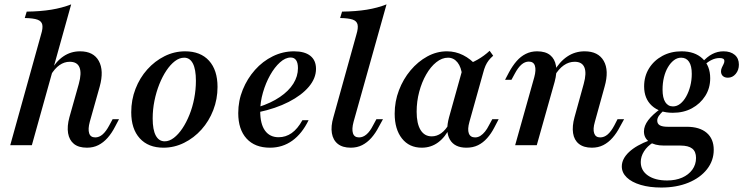

<svg xmlns="http://www.w3.org/2000/svg" viewBox="-20 -661 3384 874"><path d="M26.6 0 166.9 -504Q175.8 -532.3 172.6 -548.4Q169.4 -564.5 150.8 -571.4Q132.3 -578.2 92.7 -579L101.6 -608.1Q163.7 -608.9 213.3 -616.9Q262.9 -625 304 -641.1L125 0ZM375.8 11.3Q337.9 11.3 316.5 -6Q295.2 -23.4 289.9 -54.8Q284.7 -86.3 296 -127.4L338.7 -279Q352.4 -328.2 341.9 -354Q331.5 -379.8 297.6 -379.8Q272.6 -379.8 250.8 -364.5Q229 -349.2 210.5 -318.5L208.9 -335.5Q234.7 -381.5 268.5 -404.4Q302.4 -427.4 344.4 -427.4Q405.6 -427.4 429.8 -383.5Q454 -339.5 433.9 -266.9L388.7 -106.5Q379.8 -73.4 385.9 -54.4Q391.9 -35.5 413.7 -35.5Q431.5 -35.5 447.2 -49.2Q462.9 -62.9 477.4 -90.3L492.7 -118.5H521.8L504 -84.7Q488.7 -54.8 469.8 -33.5Q450.8 -12.1 427.8 -0.4Q404.8 11.3 375.8 11.3Z M724.2 11.3Q654.8 11.3 616.1 -31.5Q577.4 -74.2 577.4 -150Q577.4 -206.5 596.8 -256.5Q616.1 -306.5 650.4 -344.8Q684.7 -383.1 729 -405.2Q773.4 -427.4 822.6 -427.4Q892.7 -427.4 931.5 -384.7Q970.2 -341.9 970.2 -265.3Q970.2 -209.7 950.8 -159.7Q931.5 -109.7 897.2 -71.4Q862.9 -33.1 818.1 -10.9Q773.4 11.3 724.2 11.3ZM729.8 -17.7Q750.8 -17.7 771.4 -33.5Q791.9 -49.2 810.1 -76.2Q828.2 -103.2 842.3 -138.3Q856.5 -173.4 864.1 -213.3Q871.8 -253.2 871.8 -293.5Q871.8 -345.2 858.1 -371.8Q844.4 -398.4 818.5 -398.4Q796.8 -398.4 776.2 -382.7Q755.6 -366.9 737.5 -339.9Q719.4 -312.9 705.2 -277.4Q691.1 -241.9 683.1 -202.4Q675 -162.9 675 -121.8Q675 -70.2 689.1 -44Q703.2 -17.7 729.8 -17.7Z M1208.9 11.3Q1140.3 11.3 1102.4 -30.2Q1064.5 -71.8 1064.5 -146Q1064.5 -202.4 1085.1 -252.8Q1105.6 -303.2 1140.7 -342.7Q1175.8 -382.3 1221.8 -404.8Q1267.7 -427.4 1318.5 -427.4Q1366.9 -427.4 1392.7 -406.9Q1418.5 -386.3 1418.5 -347.6Q1418.5 -304.8 1385.9 -266.1Q1353.2 -227.4 1294.4 -197.2Q1235.5 -166.9 1155.6 -150V-173.4Q1213.7 -191.9 1254 -219.4Q1294.4 -246.8 1315.3 -280.2Q1336.3 -313.7 1336.3 -350.8Q1336.3 -375 1327.8 -387.1Q1319.4 -399.2 1303.2 -399.2Q1279 -399.2 1254.4 -377Q1229.8 -354.8 1209.7 -319Q1189.5 -283.1 1177 -239.9Q1164.5 -196.8 1164.5 -154.8Q1164.5 -96.8 1186.3 -66.5Q1208.1 -36.3 1248.4 -36.3Q1280.6 -36.3 1307.7 -55.2Q1334.7 -74.2 1356.5 -113.7H1384.7Q1354.8 -52.4 1310.5 -20.6Q1266.1 11.3 1208.9 11.3Z M1576.6 11.3Q1539.5 11.3 1517.7 -6Q1496 -23.4 1490.7 -54.8Q1485.5 -86.3 1497.6 -127.4L1602.4 -504Q1611.3 -533.1 1607.7 -549.2Q1604 -565.3 1585.5 -571.8Q1566.9 -578.2 1528.2 -579L1537.1 -608.1Q1600 -608.9 1649.6 -616.9Q1699.2 -625 1739.5 -641.1L1589.5 -106.5Q1580.6 -73.4 1586.7 -54.4Q1592.7 -35.5 1614.5 -35.5Q1632.3 -35.5 1648.4 -49.2Q1664.5 -62.9 1678.2 -90.3L1693.5 -118.5H1723.4L1704.8 -84.7Q1689.5 -54.8 1670.6 -33.5Q1651.6 -12.1 1628.6 -0.4Q1605.6 11.3 1576.6 11.3Z M1900 11.3Q1842.7 11.3 1809.7 -30.6Q1776.6 -72.6 1776.6 -143.5Q1776.6 -199.2 1796 -250Q1815.3 -300.8 1848.8 -340.7Q1882.3 -380.6 1925 -404Q1967.7 -427.4 2014.5 -427.4Q2053.2 -427.4 2087.9 -410.1Q2122.6 -392.7 2150.8 -360.5L2083.9 -316.1Q2079.8 -355.6 2062.5 -377Q2045.2 -398.4 2019.4 -398.4Q1991.9 -398.4 1966.1 -377.8Q1940.3 -357.3 1920.2 -322.2Q1900 -287.1 1888.3 -243.1Q1876.6 -199.2 1876.6 -152.4Q1876.6 -98.4 1894.4 -69.4Q1912.1 -40.3 1945.2 -40.3Q1968.5 -40.3 1988.7 -54.8Q2008.9 -69.4 2025 -98.4L2029 -82.3Q2007.3 -37.1 1974.6 -12.9Q1941.9 11.3 1900 11.3ZM2103.2 11.3Q2049.2 11.3 2027.8 -25.8Q2006.5 -62.9 2024.2 -127.4L2089.5 -361.3Q2124.2 -372.6 2154 -389.5Q2183.9 -406.5 2208.9 -429.8L2225 -407.3Q2212.9 -396.8 2204.4 -385.9Q2196 -375 2189.9 -361.3Q2183.9 -347.6 2179 -328.2L2116.9 -106.5Q2107.3 -72.6 2114.1 -54Q2121 -35.5 2142.7 -35.5Q2155.6 -35.5 2166.9 -42.7Q2178.2 -50 2187.9 -62.1Q2197.6 -74.2 2205.6 -90.3L2221 -118.5H2250L2229.8 -79.8Q2216.1 -53.2 2197.6 -32.3Q2179 -11.3 2156 0Q2133.1 11.3 2103.2 11.3Z M2674.2 11.3Q2637.1 11.3 2615.3 -6Q2593.5 -23.4 2588.7 -54.8Q2583.9 -86.3 2595.2 -127.4L2637.1 -279Q2650.8 -328.2 2640.3 -354Q2629.8 -379.8 2596 -379.8Q2569.4 -379.8 2546.4 -363.7Q2523.4 -347.6 2504 -315.3L2499.2 -332.3Q2526.6 -379.8 2562.1 -403.6Q2597.6 -427.4 2641.1 -427.4Q2703.2 -427.4 2728.2 -383.9Q2753.2 -340.3 2732.3 -266.9L2687.9 -106.5Q2678.2 -73.4 2684.7 -54.4Q2691.1 -35.5 2712.1 -35.5Q2730.6 -35.5 2746.4 -49.2Q2762.1 -62.9 2776.6 -90.3L2791.1 -118.5H2821L2802.4 -84.7Q2787.1 -54.8 2768.1 -33.5Q2749.2 -12.1 2726.2 -0.4Q2703.2 11.3 2674.2 11.3ZM2325 0 2412.1 -309.7Q2421 -342.7 2414.9 -361.7Q2408.9 -380.6 2387.1 -380.6Q2369.4 -380.6 2353.6 -366.9Q2337.9 -353.2 2323.4 -325.8L2308.1 -297.6H2279L2296.8 -331.5Q2312.9 -361.3 2331.5 -382.7Q2350 -404 2373.4 -415.7Q2396.8 -427.4 2425 -427.4Q2462.9 -427.4 2484.3 -410.1Q2505.6 -392.7 2510.9 -361.3Q2516.1 -329.8 2504.8 -288.7L2423.4 0Z M2990.3 192.7Q2937.1 192.7 2896.4 180.6Q2855.6 168.5 2833.1 146.8Q2810.5 125 2810.5 96.8Q2810.5 62.1 2843.5 31Q2876.6 0 2937.9 -22.6L2953.2 -12.1Q2926.6 4 2911.7 27.8Q2896.8 51.6 2896.8 76.6Q2896.8 115.3 2929.4 137.9Q2962.1 160.5 3016.9 160.5Q3055.6 160.5 3085.1 147.6Q3114.5 134.7 3131.5 111.3Q3148.4 87.9 3148.4 58.1Q3148.4 29 3131 15.3Q3113.7 1.6 3077.4 1.6H3002.4Q2960.5 1.6 2935.9 -15.3Q2911.3 -32.3 2911.3 -62.9Q2911.3 -87.9 2930.6 -113.7Q2950 -139.5 2989.5 -167.7L3002.4 -158.9Q2986.3 -144.4 2979 -133.5Q2971.8 -122.6 2971.8 -112.1Q2971.8 -97.6 2983.5 -90.7Q2995.2 -83.9 3020.2 -83.9H3106.5Q3164.5 -83.9 3196.8 -56.5Q3229 -29 3229 21Q3229 70.2 3198.4 109.3Q3167.7 148.4 3113.7 170.6Q3059.7 192.7 2990.3 192.7ZM3042.7 -147.6Q2982.3 -147.6 2947.2 -179.8Q2912.1 -212.1 2912.1 -267.7Q2912.1 -313.7 2934.3 -349.6Q2956.5 -385.5 2995.2 -406.5Q3033.9 -427.4 3082.3 -427.4Q3142.7 -427.4 3177.8 -394.4Q3212.9 -361.3 3212.9 -304.8Q3212.9 -259.7 3190.3 -224.2Q3167.7 -188.7 3129.8 -168.1Q3091.9 -147.6 3042.7 -147.6ZM3043.5 -176.6Q3061.3 -176.6 3076.6 -188.7Q3091.9 -200.8 3103.6 -221.8Q3115.3 -242.7 3122.2 -269.4Q3129 -296 3129 -325Q3129 -361.3 3116.5 -379.8Q3104 -398.4 3080.6 -398.4Q3062.9 -398.4 3047.6 -386.7Q3032.3 -375 3020.6 -355.2Q3008.9 -335.5 3002.4 -309.3Q2996 -283.1 2996 -253.2Q2996 -215.3 3008.5 -196Q3021 -176.6 3043.5 -176.6ZM3293.5 -307.3Q3279 -307.3 3270.6 -314.9Q3262.1 -322.6 3262.1 -336.3Q3262.1 -345.2 3266.1 -353.6Q3270.2 -362.1 3273.8 -369.4Q3277.4 -376.6 3277.4 -383.1Q3277.4 -390.3 3272.2 -393.5Q3266.9 -396.8 3255.6 -396.8Q3237.9 -396.8 3220.6 -388.7Q3203.2 -380.6 3187.1 -365.3L3177.4 -378.2Q3198.4 -402.4 3222.2 -414.9Q3246 -427.4 3273.4 -427.4Q3305.6 -427.4 3324.6 -411.3Q3343.5 -395.2 3343.5 -366.9Q3343.5 -341.9 3329 -324.6Q3314.5 -307.3 3293.5 -307.3Z"/></svg>

Font: Playfair 5pt SemiExpanded Light SemiBold
Style: Italic
Weight: 600
Italic angle: -15.6°
Version: Version 2.001;gftools[0.9.30]